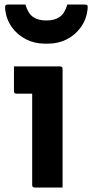

<svg xmlns="http://www.w3.org/2000/svg" viewBox="-20 -833 410 853"><path d="M123 -11V-417H53Q42 -417 42 -428V-538H247Q258 -538 258 -527V0H134Q123 0 123 -11ZM186 -742Q223 -742 245.5 -758Q268 -774 279 -813H355Q365 -813 368 -809Q371 -805 369 -791Q364 -747 339.5 -712.5Q315 -678 277 -658.5Q239 -639 193 -639H179Q134 -639 95.5 -658.5Q57 -678 32.5 -712.5Q8 -747 3 -791Q2 -805 4.5 -809Q7 -813 17 -813H93Q104 -774 126.5 -758Q149 -742 186 -742Z"/></svg>

Font: Recursive Sn Lnr St
Style: Bold
Weight: 700
Version: Version 1.079;hotconv 1.0.112;makeotfexe 2.5.65598; ttfautoh